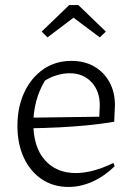

<svg xmlns="http://www.w3.org/2000/svg" viewBox="-20 -732 523 760"><path d="M251 8Q191 8 145.5 -22.5Q100 -53 74.5 -107.5Q49 -162 49 -234Q49 -308 76 -366Q103 -424 151 -457.5Q199 -491 263 -491Q315 -491 353.5 -468.5Q392 -446 413.5 -406.5Q435 -367 435 -315L432 -250Q377 -241 325.5 -236Q274 -231 216.5 -228Q159 -225 86 -224L87 -266L373 -270L375 -315Q375 -372 342 -407Q309 -442 256 -442Q232 -442 206 -434.5Q180 -427 158 -413Q135 -375 123.5 -331.5Q112 -288 112 -244Q112 -150 157.5 -98.5Q203 -47 280 -47Q347 -47 429 -87L434 -74Q393 -34 346 -13Q299 8 251 8ZM290 -712 399 -607 375 -584 271 -662 168 -584 145 -607 254 -712Z"/></svg>

Font: Piazzolla 24pt Light
Style: Regular
Weight: 300
Designer: Juan Pablo del Peral
Foundry: Huerta Tipografica
Version: Version 2.005